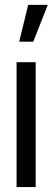

<svg xmlns="http://www.w3.org/2000/svg" viewBox="-20 -755 213 775"><path d="M57.6 -586.9 93.8 -735.4H172.9L114.3 -586.9ZM46.9 0V-503.9H124V0Z"/></svg>

Font: Post No Bills Jaffna SemiBold
Style: Regular
Weight: 600
Designer: Kosala Senevirathne, Siva Puranthara, Lasantha Premarathna, Tharique Azeez
Foundry: Mooniak
Version: Version 1.220 ; ttfautohint (v1.6)